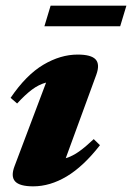

<svg xmlns="http://www.w3.org/2000/svg" viewBox="-20 -644 467 679"><path d="M31.5 -56.5 143 -352Q117 -345 93 -327Q69 -309 40.5 -278L17.5 -298Q72.5 -379 133.2 -415Q194 -451 254.5 -451Q302.5 -451 318.2 -433.8Q334 -416.5 320.5 -379.5L212.5 -84.5Q237 -92 260 -108.5Q283 -125 311.5 -152L333.5 -130.5Q275 -55.5 216 -20.2Q157 15 97.5 15Q49.5 15 33.5 -2.5Q17.5 -20 31.5 -56.5ZM137 -551 159 -624H427L405 -551Z"/></svg>

Font: Newsreader Text ExtraBold
Style: Italic
Weight: 800
Italic angle: -17°
Designer: Hugues Gentile
Foundry: Production Type
Version: Version 1.001